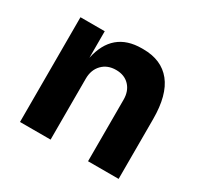

<svg xmlns="http://www.w3.org/2000/svg" viewBox="-125 -717 902 870"><g transform="rotate(30 326.0 -282.5)"><path d="M73 -548H200V-409Q233 -565 385 -565H392Q488 -565 538.5 -502Q589 -439 589 -313V0H429V-322Q429 -367 403 -394.5Q377 -422 333 -422Q288 -422 260.5 -393.5Q233 -365 233 -319V0H73Z"/></g></svg>

Font: Sora-SIA
Style: Bold
Weight: 700
Designer: Jonathan Barnbrook, Julián Moncada
Foundry: Barnbrook Fonts
Version: Version 2.000